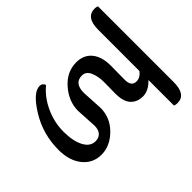

<svg xmlns="http://www.w3.org/2000/svg" viewBox="-215 -808 936 936"><g transform="rotate(45 253.0 -340.5)"><path d="M200 -496 296 -495Q343 -495 343 -530Q343 -556 317 -576H33Q-53 -576 -53 -637Q-53 -648 -49 -656H473Q559 -656 559 -597Q559 -584 555 -576H379Q417 -540 417 -501Q417 -462 392 -438.5Q367 -415 312 -415L232 -416Q194 -416 164 -403Q134 -390 134 -362Q134 -309 201 -309L309 -315Q378 -315 426.5 -265.5Q475 -216 475 -157Q475 -98 429.5 -61.5Q384 -25 311 -25Q202 -25 113 -80Q24 -135 24 -180Q24 -199 43 -206Q82 -159 141.5 -132Q201 -105 264.5 -105Q328 -105 368 -125.5Q408 -146 408 -183Q408 -206 393.5 -219.5Q379 -233 351 -233L243 -227Q178 -227 123.5 -274.5Q69 -322 69 -388Q69 -439 103.5 -467.5Q138 -496 200 -496Z"/></g></svg>

Font: Laila Medium
Style: Regular
Weight: 500
Designer: Hitesh Malaviya
Foundry: Indian Type Foundry
Version: Version 1.302;PS 1.0;hotconv 1.0.78;makeotf.lib2.5.61930; tt